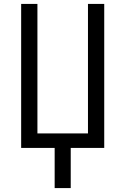

<svg xmlns="http://www.w3.org/2000/svg" viewBox="-20 -755 640 980"><path d="M259 205V0H88V-735H171V-74H429V-735H512V0H341V205Z"/></svg>

Font: Iosevka Mono
Style: Regular
Weight: 400
Designer: Belleve Invis
Foundry: Belleve Invis
Version: Version 11.1.1